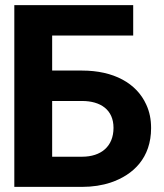

<svg xmlns="http://www.w3.org/2000/svg" viewBox="-20 -731 640 751"><path d="M36 0H301C342 0 380 -6 413 -17C502 -47 571 -114 571 -230C571 -264 565 -294 552 -322C514 -406 424 -455 301 -455H184V-592H501V-711H36ZM184 -118V-336H301C373 -336 424 -302 424 -231C424 -158 375 -118 301 -118Z"/></svg>

Font: Asimov Pro
Style: Bd
Weight: 700
Designer: Google
Version: Version 2.000980; 2014